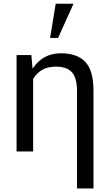

<svg xmlns="http://www.w3.org/2000/svg" viewBox="-20 -830 606 1052"><path d="M151.9 -528.3 158.2 -455.6 159.7 -455.1Q185.5 -494.6 224.1 -516.4Q262.7 -538.1 314 -538.1Q401.9 -538.1 447 -491.2Q492.2 -444.3 492.2 -332.5V202.6H401.9V-330.6Q401.9 -404.3 373.5 -434.6Q345.2 -464.8 286.6 -464.8Q241.7 -464.8 211.2 -447.3Q180.7 -429.7 161.6 -397.5V0H70.8V-528.3ZM285.2 -809.6H382.8L298.3 -622.1H254.4Z"/></svg>

Font: Roboto Web
Style: Regular
Weight: 400
Designer: Google
Version: Version 1.200310; 2013